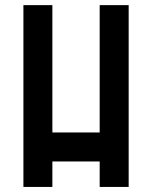

<svg xmlns="http://www.w3.org/2000/svg" viewBox="-20 -740 601 757"><path d="M487.3 -719.7Q487.3 -481.4 487.3 -2.9Q449.2 -2.9 373 -2.9Q373 -36.1 373 -103.5Q311.5 -103.5 186.5 -103.5Q186.5 -70.3 186.5 -2.9Q148.4 -2.9 72.3 -2.9Q72.3 -242.2 72.3 -719.7Q110.4 -719.7 186.5 -719.7Q186.5 -552.7 186.5 -217.8Q249 -217.8 373 -217.8Q373 -384.8 373 -719.7Q411.1 -719.7 487.3 -719.7Z"/></svg>

Font: Via Messena
Style: Regular
Weight: 400
Designer: Edward Sonnex
Version: 1.0